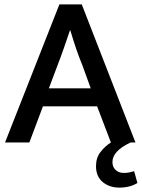

<svg xmlns="http://www.w3.org/2000/svg" viewBox="-20 -650 647 876"><path d="M251 -630H353L598 0H576Q533 20 513 42.5Q493 65 493 89Q493 112 507.5 125.5Q522 139 545 139Q559 139 571 136.5Q583 134 592 131L607 185Q572 206 525 206Q479 206 448.5 180.5Q418 155 418 108Q418 70 438.5 43.5Q459 17 486 0L423 -165H176L114 0H3ZM203 -247H394L357 -349Q340 -391 327.5 -427.5Q315 -464 301 -511H299Q284 -467 271 -429.5Q258 -392 241 -348Z"/></svg>

Font: Mukta Malar Medium
Style: Regular
Weight: 500
Designer: Aadarsh Rajan, Girish Dalvi, Yashodeep Gholap
Foundry: Ek Type
Version: Version 2.538;PS 1.000;hotconv 16.6.51;makeotf.lib2.5.65220;